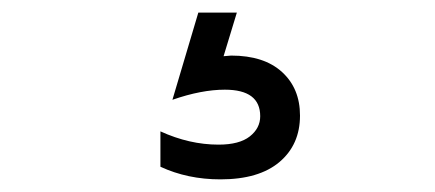

<svg xmlns="http://www.w3.org/2000/svg" viewBox="-20 -21 689 304"><path d="M455 162Q455 208 422.5 235.5Q390 263 329 263Q277 263 234 243V187Q280 208 326 208Q359 208 375.5 195Q392 182 392 163Q392 121 336 121Q299 121 253 137L294 -1H355L334 68L346 67Q398 67 426.5 93Q455 119 455 162Z"/></svg>

Font: Biryani Light
Style: Regular
Weight: 300
Designer: Dan Reynolds and Mathieu Réguer
Foundry: Dan Reynolds and Mathieu Réguer
Version: Version 1.004; ttfautohint (v1.1) -l 5 -r 5 -G 72 -x 0 -D la